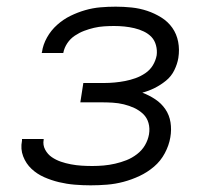

<svg xmlns="http://www.w3.org/2000/svg" viewBox="-20 -548 640 576"><path d="M252 8Q228 8 204 6Q180 4 157 -1.5Q134 -7 112.5 -16.5Q91 -26 74.5 -41.5Q58 -57 49.5 -79Q41 -101 46 -126V-131H111V-129Q108 -113 115.5 -99Q123 -85 135.5 -76.5Q148 -68 162.5 -63Q177 -58 193 -55Q209 -52 225 -51Q241 -50 257 -50Q274 -50 291 -51.5Q308 -53 325.5 -57Q343 -61 359.5 -67.5Q376 -74 391 -85.5Q406 -97 415 -112.5Q424 -128 427 -145Q430 -163 425.5 -179Q421 -195 409.5 -206Q398 -217 383 -224Q368 -231 351.5 -235Q335 -239 318 -240Q301 -241 284 -241H221L230 -299H293Q308 -299 324 -300.5Q340 -302 355.5 -305Q371 -308 386.5 -313.5Q402 -319 416 -328.5Q430 -338 438.5 -352Q447 -366 450 -382Q452 -397 448 -412Q444 -427 434.5 -437Q425 -447 411.5 -453.5Q398 -460 383 -463.5Q368 -467 353 -468.5Q338 -470 322 -470Q308 -470 292.5 -469Q277 -468 262 -464.5Q247 -461 232.5 -455.5Q218 -450 204.5 -441Q191 -432 182 -418.5Q173 -405 170 -390V-389H105L106 -392Q109 -414 121 -435.5Q133 -457 151.5 -473.5Q170 -490 191.5 -500.5Q213 -511 235.5 -517.5Q258 -524 281 -526Q304 -528 327 -528Q351 -528 375 -525.5Q399 -523 421.5 -515.5Q444 -508 464 -495.5Q484 -483 497 -464.5Q510 -446 514.5 -422.5Q519 -399 515 -374Q512 -356 503 -337.5Q494 -319 478 -306Q462 -293 444 -284Q426 -275 407 -270Q428 -262 446 -250Q464 -238 476 -220.5Q488 -203 491.5 -181Q495 -159 491 -136Q487 -112 474.5 -88.5Q462 -65 442 -48Q422 -31 398.5 -20Q375 -9 350.5 -2.5Q326 4 301 6Q276 8 252 8Z"/></svg>

Font: Iosevka Aile Light
Style: Italic
Weight: 300
Italic angle: -9°
Designer: Belleve Invis
Foundry: Belleve Invis
Version: Version 31.1.0; ttfautohint (v1.8.4)